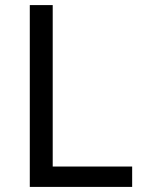

<svg xmlns="http://www.w3.org/2000/svg" viewBox="-20 -734 564 754"><path d="M97 0V-714H187V-80H499V0Z"/></svg>

Font: Noto Sans Marchen
Style: Regular
Weight: 400
Designer: Monotype Design Team
Foundry: Monotype Imaging Inc.
Version: Version 2.003; ttfautohint (v1.8.4.7-5d5b)